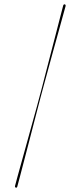

<svg xmlns="http://www.w3.org/2000/svg" viewBox="-20 -757 378 899"><path d="M171 -305Q168 -293.5 159.8 -262.2Q151.5 -231 140.5 -188Q129.5 -145 117.2 -98Q105 -51 93.5 -7.2Q82 36.5 73.5 69.5Q65 102.5 61 116.5Q59 123 54 121.5Q49 120 50.5 113Q53.5 101 62.2 69.2Q71 37.5 83 -5.8Q95 -49 108 -96.2Q121 -143.5 133 -186.8Q145 -230 153.8 -262Q162.5 -294 165.5 -306Q169 -318.5 177.5 -351Q186 -383.5 197.2 -427.5Q208.5 -471.5 221 -519.2Q233.5 -567 244.8 -611Q256 -655 264.5 -687.2Q273 -719.5 276 -731.5Q278.5 -738 283.5 -736.5Q288.5 -735 287 -728Q283 -714 274 -681Q265 -648 252.8 -604Q240.5 -560 227.5 -512.8Q214.5 -465.5 202.8 -422.2Q191 -379 182.5 -347.8Q174 -316.5 171 -305Z"/></svg>

Font: Fraunces 144pt S000 Thin
Style: Regular
Weight: 100
Version: Version 1.000; ttfautohint (v1.8.3)